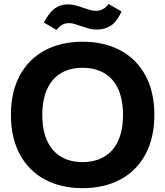

<svg xmlns="http://www.w3.org/2000/svg" viewBox="-20 -951 844 980"><path d="M35.7 -364.7Q35.7 -481.4 81 -565.6Q126.3 -649.7 209 -693.9Q291.7 -738.1 401.4 -738.1Q512.1 -738.1 594.7 -693.8Q677.3 -649.4 722.6 -565.4Q767.9 -481.4 767.9 -364.7Q767.9 -248 722.6 -163.6Q677.3 -79.3 594.6 -34.9Q511.9 9.4 401.4 9.4Q291.4 9.4 208.9 -34.9Q126.3 -79.3 81 -163.8Q35.7 -248.3 35.7 -364.7ZM607.9 -364.7Q607.9 -443.3 582.9 -497.3Q557.9 -551.3 511.3 -578.1Q464.7 -605 401.4 -605Q337.9 -605 291.9 -578Q246 -551 221 -497.1Q196 -443.3 196 -364.7Q196 -285.4 221 -231.6Q246 -177.7 292.1 -150.7Q338.1 -123.7 401.4 -123.7Q465 -123.7 511.4 -150.7Q557.9 -177.7 582.9 -231.9Q607.9 -286.1 607.9 -364.7ZM390.3 -818.7Q373.4 -825.1 359.6 -829Q345.9 -832.9 332.1 -832.9Q311.7 -832.9 296.3 -823.9Q280.9 -814.9 268.9 -798.1L203.9 -835.9Q230.7 -887.1 259.7 -907.9Q288.7 -928.7 325.6 -928.7Q344.3 -928.7 362 -924.4Q379.7 -920 404.3 -911.4Q422.3 -904.9 439.3 -900.1Q456.3 -895.4 470.1 -895.7Q488.6 -895.7 505.1 -904.3Q521.7 -912.9 534.4 -930.7L600.4 -892.7Q577.4 -841.7 546.8 -820.9Q516.1 -800.1 475.7 -800.1Q452.6 -800.1 435.1 -804.9Q417.6 -809.6 390.3 -818.7Z"/></svg>

Font: Mona Sans VF XLt
Style: Regular
Weight: 200
Designer: Deni Anggara
Foundry: GitHub
Version: Version 2.000;Glyphs 3.2.3 (3260)